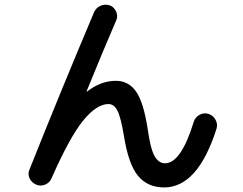

<svg xmlns="http://www.w3.org/2000/svg" viewBox="-20 -778 1040 823"><path d="M107.4 -53.7Q238.3 -382.8 382.8 -724.6Q390.6 -744.1 410.2 -752.9Q429.7 -761.7 451.2 -754.9Q468.8 -748 477.5 -729Q486.3 -710 478.5 -691.4Q425.8 -570.3 351.6 -387.7V-385.7H353.5Q412.1 -431.6 476.6 -431.6Q531.2 -431.6 563.5 -385.3Q595.7 -338.9 613.3 -223.6Q625 -139.6 642.6 -108.9Q660.2 -78.1 687.5 -78.1Q755.9 -78.1 810.5 -255.9Q816.4 -275.4 835 -285.6Q853.5 -295.9 873 -290Q892.6 -284.2 903.3 -265.6Q914.1 -247.1 908.2 -226.6Q828.1 25.4 683.6 25.4Q613.3 25.4 572.3 -23.4Q531.2 -72.3 511.7 -192.4Q498 -275.4 483.4 -303.7Q468.8 -332 445.3 -332Q394.5 -332 336.9 -261.7Q279.3 -191.4 201.2 -14.6Q193.4 4.9 173.8 13.2Q154.3 21.5 134.8 13.2Q115.2 4.9 106.4 -14.6Q97.7 -34.2 107.4 -53.7Z"/></svg>

Font: Rounded Mgen+ 2m medium
Style: Regular
Weight: 500
Designer: [Source Han Sans]
Ryoko NISHIZUKA  (kana & ideographs); Paul D. Hunt (Latin, Greek & Cyrillic); Wenlong ZHANG  (bopomofo
Version: Version 1.059.20150602